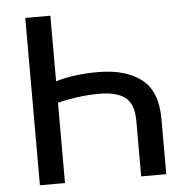

<svg xmlns="http://www.w3.org/2000/svg" viewBox="-52 -779 835 831"><g transform="rotate(-5 365.5 -363.5)"><path d="M490 -344Q452 -372 380 -372Q334 -372 286 -366Q241 -360 197 -349V0H88V-727H197V-442Q236 -454 282 -460Q327 -466 380 -466Q500 -466 568 -414Q637 -362 637 -240V0H528V-240Q528 -315 490 -344Z"/></g></svg>

Font: Sinter Medium
Style: Regular
Weight: 500
Foundry: Adobe & rsms
Version: Version 1.000